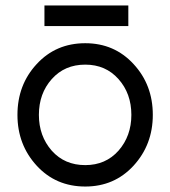

<svg xmlns="http://www.w3.org/2000/svg" viewBox="-20 -670 622 702"><path d="M142.5 -574.8H449.2V-650H142.5ZM291.7 -433.7Q366.3 -433.7 413.3 -380.8Q460.3 -328 460.3 -250Q460.3 -172.8 413.3 -119.1Q366.3 -66.3 291.7 -66.3Q216.2 -66.3 169.2 -119.1Q122.2 -172.8 122.2 -250Q122.2 -328 169.2 -380.8Q216.2 -433.7 291.7 -433.7ZM291.7 -512Q184.3 -512 114.2 -435.8Q43.8 -359.9 43.8 -249.9Q43.8 -141 114.2 -64.2Q184.3 12 291.7 12Q398.2 12 468.3 -64.2Q538.7 -141.1 538.7 -250Q538.7 -359.8 468.3 -435.8Q398.2 -512 291.7 -512Z"/></svg>

Font: Unageo Variable
Style: Regular
Weight: 300
Designer: Richard Sepsi
Foundry: Richard Sepsi
Version: Version 2.200